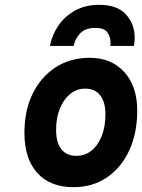

<svg xmlns="http://www.w3.org/2000/svg" viewBox="-20 -762 588 794"><path d="M284 12Q187.5 12 134.2 -46.8Q81 -105.5 81 -213Q81 -305 115.2 -374.8Q149.5 -444.5 210.2 -483.8Q271 -523 351 -523Q441 -523 494.2 -463.8Q547.5 -404.5 547.5 -305Q547.5 -211 514.2 -139.5Q481 -68 421.8 -28Q362.5 12 284 12ZM296 -117.5Q331.5 -117.5 358.5 -139.2Q385.5 -161 400.8 -200Q416 -239 416 -289.5Q416 -340.5 394.2 -368Q372.5 -395.5 332 -395.5Q297 -395.5 270 -373.2Q243 -351 227.5 -312.8Q212 -274.5 212 -225Q212 -172.5 233.5 -145Q255 -117.5 296 -117.5ZM186.5 -572Q194.5 -616.5 221 -655.5Q247.5 -694.5 290.2 -718.2Q333 -742 391 -742Q465 -742 501 -702.2Q537 -662.5 537 -606Q537 -598.5 536.2 -589.8Q535.5 -581 534 -572H436.5Q436.5 -575 436.8 -578.8Q437 -582.5 437 -586Q437 -609.5 424.2 -628Q411.5 -646.5 374 -646.5Q331.5 -646.5 310.5 -623Q289.5 -599.5 284.5 -572Z"/></svg>

Font: Overpass ExtraBold
Style: Italic
Weight: 800
Italic angle: -10°
Designer: Delve Withrington, Dave Bailey, Thomas Jockin
Foundry: Delve Fonts LLC
Version: Version 4.000